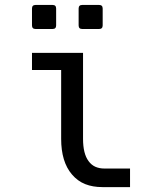

<svg xmlns="http://www.w3.org/2000/svg" viewBox="-20 -764 642 788"><path d="M126 -645Q111.3 -645 111.3 -659.7V-729Q111.3 -743.7 126 -743.7H195.8Q210.4 -743.7 210.4 -729V-659.7Q210.4 -645 195.8 -645ZM317.4 -645Q302.7 -645 302.7 -659.7V-729Q302.7 -743.7 317.4 -743.7H386.7Q401.4 -743.7 401.4 -729V-659.7Q401.4 -645 386.7 -645ZM320.8 -194.3Q320.8 -133.3 343.3 -103Q355 -86.9 371.3 -79.6Q387.7 -72.3 408.7 -72.3H513.7V3.9H399.9Q360.8 3.9 329.8 -8.3Q298.8 -20.5 275.4 -47.9Q231 -99.6 231 -194.3V-476.6H111.3V-546.9H320.8Z"/></svg>

Font: Hack
Style: Regular
Weight: 400
Monospace: yes
Designer: Christopher Simpkins
Foundry: Christopher Simpkins
Version: Version 2.019; ttfautohint (v1.4.1) -l 4 -r 80 -G 350 -x 0 -